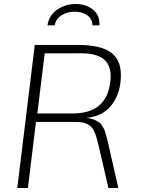

<svg xmlns="http://www.w3.org/2000/svg" viewBox="-20 -934 710 954"><path d="M215.8 -808.1Q223.6 -858.4 264.4 -886.2Q305.2 -914.1 356 -914.1Q404.8 -914.1 439.5 -888.2Q474.1 -862.3 474.1 -815.4V-808.1H439.5Q439 -840.3 413.1 -858.2Q387.2 -876 351.1 -876Q315.4 -876 286.6 -858.4Q257.8 -840.8 251.5 -808.1ZM165.5 -370.1H338.4Q425.8 -370.1 471.9 -409.2Q518.1 -448.2 527.8 -525.9Q529.8 -539.6 529.8 -554.7Q529.8 -613.8 493.4 -641.6Q457 -669.4 379.4 -669.4Q366.7 -669.4 360.4 -668.9H202.1ZM580.6 -561.5Q580.6 -471.7 535.6 -413.6Q490.7 -355.5 410.6 -348.6Q425.8 -346.2 437.3 -343Q448.7 -339.8 458.3 -334.5Q467.8 -329.1 474.4 -324.5Q481 -319.8 487.1 -310.1Q493.2 -300.3 496.8 -293Q500.5 -285.6 504.9 -270.3Q509.3 -254.9 512.2 -243.7Q515.1 -232.4 520 -210.4L567.9 0H518.6L472.7 -199.2Q465.8 -228 461.2 -244.9Q456.5 -261.7 449.5 -278.3Q442.4 -294.9 434.6 -302.7Q426.8 -310.5 414.1 -317.4Q401.4 -324.2 385.7 -326.2Q370.1 -328.1 347.2 -328.1H158.7L118.7 0H65.9L152.8 -710.9H365.2Q477.1 -710.9 528.8 -675Q580.6 -639.2 580.6 -561.5Z"/></svg>

Font: Muli
Style: ExtraLightItalic
Weight: 200
Italic angle: -7°
Designer: Vernon Adams
Foundry: newtypography
Version: Version 2.0; ttfautohint (v1.00rc1.2-2d82) -l 8 -r 50 -G 200